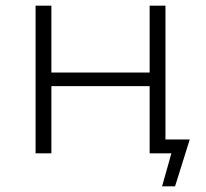

<svg xmlns="http://www.w3.org/2000/svg" viewBox="-20 -543 730 680"><path d="M600 117H554L587 0H510V-238H162V0H106V-523H162V-286H510V-523H566V-49H652Z"/></svg>

Font: Montserrat-Alt1 Light
Style: Regular
Weight: 300
Designer: Differentunic
Foundry: Differentunic
Version: Version 7.222